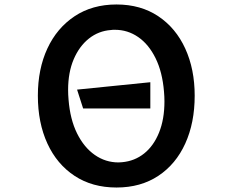

<svg xmlns="http://www.w3.org/2000/svg" viewBox="-20 -819 1040 857"><path d="M500 18Q392 18 313 -34Q234 -86 191.5 -178.5Q149 -271 149 -392Q149 -511 191.5 -602.5Q234 -694 313 -746.5Q392 -799 500 -799Q608 -799 686.5 -746.5Q765 -694 807 -602Q849 -510 849 -392Q849 -271 807 -178.5Q765 -86 686.5 -34Q608 18 500 18ZM525 -95Q581 -100 623.5 -134Q666 -168 690 -227.5Q714 -287 714 -366Q714 -377 713.5 -388Q713 -399 712 -410Q705 -497 674.5 -559Q644 -621 597 -653.5Q550 -686 493 -686Q489 -686 484.5 -686Q480 -686 475 -685Q420 -681 377 -647Q334 -613 309 -554.5Q284 -496 284 -417Q284 -407 284.5 -396Q285 -385 286 -374Q293 -286 324 -223.5Q355 -161 403 -127.5Q451 -94 509 -94Q513 -94 517 -94.5Q521 -95 525 -95ZM351 -335 324 -419 651 -452V-335Z"/></svg>

Font: RocknRoll One
Style: Regular
Weight: 400
Designer: Fontworks Inc.
Foundry: Fontworks Inc.
Version: Version 1.100